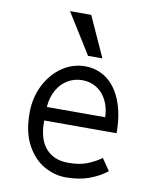

<svg xmlns="http://www.w3.org/2000/svg" viewBox="-90 -885 780 962"><g transform="rotate(10 300.0 -404.0)"><path d="M76.5 -279Q76.5 -356 108.5 -419.8Q140.5 -483.5 194.2 -520.2Q248 -557 310.5 -557Q372.5 -557 420.8 -522Q469 -487 496.2 -418.5Q523.5 -350 523.5 -254H155.5Q154 -162 194.8 -114Q235.5 -66 310.5 -66Q368.5 -66 407.8 -82Q447 -98 477.5 -120L518.5 -60Q482 -30.5 430.2 -11.2Q378.5 8 309.5 8Q255 8 201.5 -21.2Q148 -50.5 112.2 -115Q76.5 -179.5 76.5 -279ZM309.5 -486Q268.5 -486 234.8 -465.8Q201 -445.5 180.5 -408.5Q160 -371.5 156.5 -323H453.5Q452 -371.5 433.2 -408.5Q414.5 -445.5 382.2 -465.8Q350 -486 309.5 -486ZM187.5 -816H295.5L388.5 -611H315.5Z"/></g></svg>

Font: JuliaMono Light
Style: Regular
Weight: 300
Monospace: yes
Designer: cormullion
Foundry: corm
Version: Version 0.054; ttfautohint (v1.8.4)